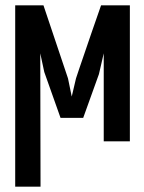

<svg xmlns="http://www.w3.org/2000/svg" viewBox="-20 -546 540 720"><path d="M369 -16V-346L351 -268L292 -104H207L146 -276L131 -346L132 154H37V-526H143L235 -252L249 -184L265 -252Q270 -267 277.5 -289.5Q285 -312 296.5 -345Q308 -378 323 -422.5Q338 -467 359 -526H467V-16Z"/></svg>

Font: D2Coding ligature
Style: Bold
Weight: 700
Monospace: yes
Designer: Yong-Rak Park; Jeong-Hwan Yoon; Sang-Min Lee;
Foundry: NHN Corporation
Version: Version 1.3.2; Build 20180524